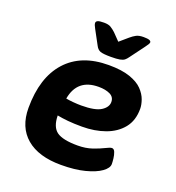

<svg xmlns="http://www.w3.org/2000/svg" viewBox="-132 -824 863 939"><g transform="rotate(20 300.0 -355.0)"><path d="M289 8Q172 8 108.5 -46Q45 -100 45 -200Q45 -358 122.5 -444.5Q200 -531 343 -531Q411 -531 454 -516Q497 -501 519.5 -477.5Q542 -454 551 -428.5Q560 -403 560 -382Q560 -321 528 -281.5Q496 -242 442 -222.5Q388 -203 322 -203Q280 -203 248.5 -206Q217 -209 192 -214Q193 -154 224.5 -131.5Q256 -109 333 -109Q375 -109 408.5 -120.5Q442 -132 464.5 -143.5Q487 -155 496 -155Q507 -155 512.5 -141Q518 -127 520 -109.5Q522 -92 522 -81Q522 -60 493.5 -39.5Q465 -19 413 -5.5Q361 8 289 8ZM283 -299Q355 -299 385.5 -318.5Q416 -338 416 -365Q416 -391 392.5 -402.5Q369 -414 333 -414Q222 -414 203 -306Q218 -303 241 -301Q264 -299 283 -299ZM456 -718Q477 -718 486 -714.5Q495 -711 495 -704Q495 -697 478 -675L423 -601Q416 -591 408 -584.5Q400 -578 384 -575Q368 -572 338 -572Q298 -572 283 -577.5Q268 -583 259 -601L219 -675Q214 -684 211.5 -690.5Q209 -697 209 -702Q209 -710 218 -714Q227 -718 250 -718Q273 -718 285.5 -710.5Q298 -703 311 -691L347 -654L390 -691Q404 -703 418 -710.5Q432 -718 456 -718Z"/></g></svg>

Font: Asap Semi Expanded Semi Expanded Regular
Style: Bold Italic
Weight: 700
Width: 6
Italic angle: -6°
Designer: Pablo Cosgaya
Foundry: Omnibus-Type
Version: Version 3.001; ttfautohint (v1.8.4.7-5d5b)